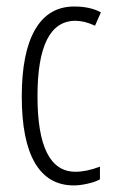

<svg xmlns="http://www.w3.org/2000/svg" viewBox="-20 -560 350 590"><path d="M207 9.8Q127.9 9.8 87.4 -59.3Q46.9 -128.4 46.9 -263.4Q46.9 -398.4 87.9 -469.2Q128.9 -540 208 -540Q257.3 -540 290 -522L272 -481Q239.7 -496.1 211.9 -496.1Q95.2 -496.1 95.2 -264.2Q95.2 -32.2 211.9 -32.2Q246.1 -32.2 287.1 -47.9V-8.8Q272 -0.5 248.5 4.6Q225.1 9.8 207 9.8Z"/></svg>

Font: Open Sans Hebrew Condensed Light
Style: Regular
Weight: 300
Width: 3
Foundry: Ascender Corporation, Yanek Iontef
Version: Version 2.001;PS 002.001;hotconv 1.0.70;makeotf.lib2.5.58329